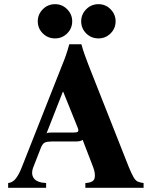

<svg xmlns="http://www.w3.org/2000/svg" viewBox="-20 -900 723 920"><path d="M597 -100Q611 -66 620.5 -50Q630 -34 641 -29.5Q652 -25 668 -23V0H389V-23Q429 -25 433.5 -47Q438 -69 426 -100L376 -230Q370 -225 360.5 -223.5Q351 -222 340 -222H227Q206 -222 195 -217Q184 -212 176 -192L140 -100Q127 -67 142 -46Q157 -25 201 -23V0H19V-23Q41 -25 56.5 -45.5Q72 -66 85 -100L277 -586Q288 -612 296.5 -637Q305 -662 312 -688H370Q377 -662 386 -637Q395 -612 405 -586ZM335 -265Q349 -265 353.5 -269.5Q358 -274 352 -289L283 -460H281L203 -261Q208 -264 215 -264.5Q222 -265 231 -265ZM244 -716Q209 -716 185 -740Q161 -764 161 -798Q161 -831 185 -855.5Q209 -880 244 -880Q278 -880 302 -855.5Q326 -831 326 -798Q326 -764 302 -740Q278 -716 244 -716ZM452 -716Q417 -716 393 -740Q369 -764 369 -798Q369 -831 393 -855.5Q417 -880 452 -880Q486 -880 510 -855.5Q534 -831 534 -798Q534 -764 510 -740Q486 -716 452 -716Z"/></svg>

Font: Bona Nova SC
Style: Bold
Weight: 700
Designer: Mateusz Machalski
Foundry: Capitalics
Version: Version 4.001; ttfautohint (v1.8.4.7-5d5b)